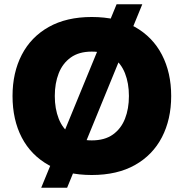

<svg xmlns="http://www.w3.org/2000/svg" viewBox="-20 -812 865 904"><path d="M174 72 529 -792H650L296 72ZM39 -360Q39 -470 82.5 -554Q126 -638 209.5 -685Q293 -732 412 -732Q532 -732 615.5 -685Q699 -638 742.5 -554Q786 -470 786 -360Q786 -250 742.5 -166Q699 -82 615.5 -35Q532 12 412 12Q293 12 209.5 -34.5Q126 -81 82.5 -164.5Q39 -248 39 -360ZM238 -360Q238 -300 256.5 -253Q275 -206 313.5 -178.5Q352 -151 412 -151Q473 -151 511.5 -178.5Q550 -206 568.5 -253Q587 -300 587 -360Q587 -420 568.5 -467Q550 -514 511.5 -541.5Q473 -569 412 -569Q352 -569 313.5 -541.5Q275 -514 256.5 -467Q238 -420 238 -360Z"/></svg>

Font: Kufam ExtraBold
Style: Regular
Weight: 800
Designer: Wael Morcos, Artur Schmal
Foundry: Original Type
Version: Version 1.300; ttfautohint (v1.8.3)